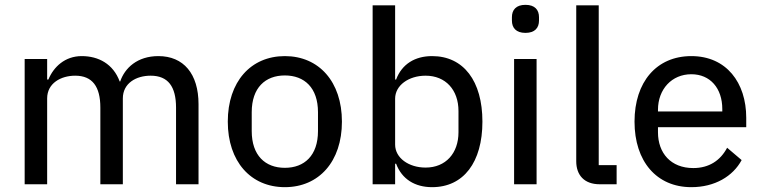

<svg xmlns="http://www.w3.org/2000/svg" viewBox="-20 -762 3151 794"><path d="M175 0V-355C175 -418 232 -449 291 -449C362 -449 395 -404 395 -317V0H488V-355C488 -418 543 -449 603 -449C675 -449 708 -404 708 -317V0H801V-331C801 -457 739 -530 635 -530C548 -530 496 -481 477 -425H475C448 -498 387 -530 318 -530C249 -530 202 -486 180 -433H175V-518H82V0Z M1158 12C1299 12 1394 -94 1394 -259C1394 -424 1299 -530 1158 -530C1017 -530 922 -424 922 -259C922 -94 1017 12 1158 12ZM1158 -68C1077 -68 1021 -119 1021 -220V-298C1021 -399 1077 -450 1158 -450C1239 -450 1295 -399 1295 -298V-220C1295 -119 1239 -68 1158 -68Z M1521 0H1614V-85H1618C1642 -21 1696 12 1767 12C1897 12 1975 -91 1975 -259C1975 -427 1897 -530 1767 -530C1696 -530 1642 -497 1618 -433H1614V-740H1521ZM1740 -69C1670 -69 1614 -109 1614 -164V-354C1614 -409 1670 -449 1740 -449C1823 -449 1876 -390 1876 -303V-215C1876 -128 1823 -69 1740 -69Z M2153 -626C2192 -626 2209 -647 2209 -677V-691C2209 -721 2192 -742 2153 -742C2114 -742 2097 -721 2097 -691V-677C2097 -647 2114 -626 2153 -626ZM2106 0H2199V-518H2106Z M2530 0V-79H2456V-740H2363V-95C2363 -38 2396 0 2460 0Z M2839 12C2936 12 3011 -33 3047 -100L2987 -151C2959 -98 2912 -67 2847 -67C2754 -67 2701 -129 2701 -215V-236H3066V-275C3066 -420 2984 -530 2839 -530C2695 -530 2604 -423 2604 -259C2604 -95 2695 12 2839 12ZM2839 -455C2917 -455 2967 -397 2967 -311V-301H2701V-308C2701 -393 2758 -455 2839 -455Z"/></svg>

Font: IBM Plex Devanagari Text
Style: Regular
Weight: 450
Designer: Mike Abbink, Paul van der Laan, Pieter van Rosmalen, Erin McLaughlin
Foundry: Bold Monday
Version: Version 1.0